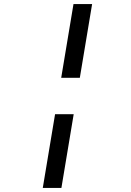

<svg xmlns="http://www.w3.org/2000/svg" viewBox="-20 -780 640 938"><path d="M279 -400 339 -760H430L370 -400ZM189 138 249 -222H340L280 138Z"/></svg>

Font: IBM Plex Mono Medium
Style: Italic
Weight: 500
Italic angle: -9°
Monospace: yes
Designer: Mike Abbink, Paul van der Laan, Pieter van Rosmalen
Foundry: Bold Monday
Version: Version 2.3